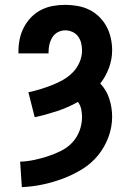

<svg xmlns="http://www.w3.org/2000/svg" viewBox="-20 -548 540 791"><path d="M70 223 63 118Q92 117 120.5 111Q149 105 176.5 96Q204 87 230.5 74Q257 61 277 40Q297 19 307.5 -9Q318 -37 318 -66Q318 -82 314.5 -98.5Q311 -115 301 -128Q260 -105 214.5 -90Q169 -75 123 -65L97 -168Q122 -173 146 -180.5Q170 -188 193.5 -197Q217 -206 239 -218.5Q261 -231 279 -249Q297 -267 307.5 -291Q318 -315 318 -340Q318 -355 314.5 -370Q311 -385 302 -397.5Q293 -410 278.5 -416.5Q264 -423 249 -423Q233 -423 218.5 -415.5Q204 -408 195.5 -394Q187 -380 183.5 -364.5Q180 -349 180 -333V-328H56V-338Q56 -363 61.5 -388.5Q67 -414 79 -436.5Q91 -459 109 -477.5Q127 -496 150 -507.5Q173 -519 198 -523.5Q223 -528 249 -528Q274 -528 299.5 -523.5Q325 -519 347.5 -508Q370 -497 388.5 -479Q407 -461 419 -438.5Q431 -416 436.5 -391Q442 -366 442 -341Q442 -304 429 -268.5Q416 -233 393 -204Q419 -177 430.5 -140.5Q442 -104 442 -67Q442 -24 426.5 17.5Q411 59 383.5 92.5Q356 126 318.5 149Q281 172 240 187.5Q199 203 156.5 212Q114 221 70 223Z"/></svg>

Font: Iosevka Term Curly Extrabold
Style: Regular
Weight: 800
Designer: Belleve Invis
Foundry: Belleve Invis
Version: Version 32.3.0